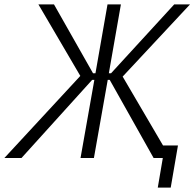

<svg xmlns="http://www.w3.org/2000/svg" viewBox="-51 -720 886 875"><path d="M-31 0H47L369 -356H379L316 0H377L440 -356H449L649 0H691L668 135H727L760 -57H692L508 -371L815 -700H743L455 -386H445L500 -700H439L384 -386H373L195 -700H124L315 -374Z"/></svg>

Font: Fixel Text 20240404 Light
Style: Italic
Weight: 300
Width: 4
Italic angle: -10°
Designer: AlfaBravo + MacPaw
Foundry: Kyrylo Tkachov, Marchela Mozhyna, Serhii Makarenko, Maria Weinstein, Zakhar Kryvoshyya
Version: Version 1.211;Glyphs 3.2 (3225)